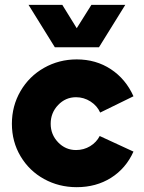

<svg xmlns="http://www.w3.org/2000/svg" viewBox="-20 -755 591 788"><path d="M28.8 -247.1Q28.8 -320.3 64.2 -381.1Q99.6 -441.9 160.9 -476.6Q222.2 -511.2 294.9 -511.2Q374 -511.2 435.1 -470.9Q496.1 -430.7 527.8 -359.9L391.1 -293Q378.9 -320.8 351.6 -338.4Q324.2 -356 292 -356Q249 -356 218.5 -324Q188 -292 188 -247.1Q188 -202.6 218.5 -170.9Q249 -139.2 292 -139.2Q323.7 -139.2 349.9 -155Q376 -170.9 389.2 -196.8L527.8 -132.8Q496.6 -63.5 435.5 -25.1Q374.5 13.2 294.9 13.2Q221.7 13.2 160.9 -20.3Q100.1 -53.7 64.5 -113.5Q28.8 -173.3 28.8 -247.1ZM97.2 -734.9H235.8L294.9 -639.2L355 -734.9H494.1L386.2 -561H205.1Z"/></svg>

Font: Human Sans Black
Style: Regular
Weight: 800
Designer: Tim Radville
Foundry: Continuum
Version: Version 1.000;FEAKit 1.0